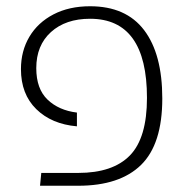

<svg xmlns="http://www.w3.org/2000/svg" viewBox="-20 -594 601 614"><path d="M112 -41H230Q341 -41 395.5 -97Q450 -153 450 -281Q450 -534 268 -534Q190 -534 143 -491.5Q96 -449 96 -376Q96 -310 132 -275.5Q168 -241 226 -234V-190Q145 -197 96 -245Q47 -293 47 -373Q47 -431 74 -476.5Q101 -522 151 -548Q201 -574 268 -574Q383 -574 441 -497.5Q499 -421 499 -279Q499 -133 431 -66.5Q363 0 230 0H108Z"/></svg>

Font: FiraGO ExtraLight
Style: Regular
Weight: 200
Designer: bBox Type
Foundry: bBox Type GmbH
Version: Version 1.001